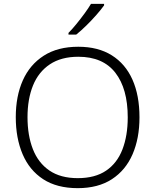

<svg xmlns="http://www.w3.org/2000/svg" viewBox="-20 -968 808 998"><path d="M705 -358Q705 -249 669 -166Q633 -83 561.5 -36.5Q490 10 384 10Q276 10 204.5 -36.5Q133 -83 97.5 -166.5Q62 -250 62 -359Q62 -468 98.5 -550Q135 -632 207.5 -678.5Q280 -725 387 -725Q490 -725 561 -680.5Q632 -636 668.5 -554Q705 -472 705 -358ZM123 -359Q123 -264 151 -192.5Q179 -121 237 -81.5Q295 -42 384 -42Q474 -42 531.5 -81Q589 -120 616.5 -191.5Q644 -263 644 -358Q644 -507 579.5 -590Q515 -673 387 -673Q298 -673 239 -633.5Q180 -594 151.5 -523.5Q123 -453 123 -359ZM521 -940Q506 -919 481.5 -891Q457 -863 429 -835.5Q401 -808 376 -788H336V-797Q355 -816 377 -843Q399 -870 419.5 -898Q440 -926 453 -948H521Z"/></svg>

Font: Noto Sans Thai Looped Light
Style: Regular
Weight: 300
Designer: Sasikarn Vongin, Ben Mitchell
Foundry: The Fontpad Ltd
Version: Version 1.001; ttfautohint (v1.8.4.7-5d5b)